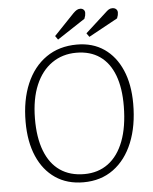

<svg xmlns="http://www.w3.org/2000/svg" viewBox="-60 -956 812 1020"><g transform="rotate(-5 345.5 -446.0)"><path d="M65 -332Q65 -448 102 -535Q139 -622 208 -670Q277 -718 372 -718Q456 -718 516.5 -676.5Q577 -635 610 -559Q643 -483 643 -379Q643 -261 607 -172.5Q571 -84 504 -35Q437 14 344 14Q257 14 194.5 -28.5Q132 -71 98.5 -148.5Q65 -226 65 -332ZM116 -347Q115 -245 142.5 -173.5Q170 -102 223 -65.5Q276 -29 352 -29Q426 -29 479.5 -68.5Q533 -108 562 -184Q591 -260 592 -369Q593 -467 567 -535.5Q541 -604 490 -639.5Q439 -675 365 -675Q291 -675 235 -636Q179 -597 148 -524Q117 -451 116 -347ZM539 -874Q548 -883 556.5 -888.5Q565 -894 576 -894Q589 -894 596.5 -887Q604 -880 604 -869Q604 -862 602.5 -855Q601 -848 597 -838L442 -753L428 -773ZM369 -886Q379 -896 387.5 -901Q396 -906 406 -906Q417 -906 424 -899.5Q431 -893 431 -882Q431 -875 429.5 -868Q428 -861 424 -851L275 -753L261 -773Z"/></g></svg>

Font: Literata 18pt ExtraLight
Style: Italic
Weight: 250
Italic angle: -2°
Designer: Latin by Veronika Burian and Jose Scaglione. Greek by Irene Vlachou. Cyrillic by Vera Evstafieva
Foundry: TypeTogether
Version: Version 3.103;gftools[0.9.29]